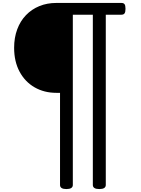

<svg xmlns="http://www.w3.org/2000/svg" viewBox="-20 -895 961 1305"><path d="M431 390Q388 390 388 362V-264H363Q280 -264 215 -301.5Q150 -339 113 -408Q76 -477 76 -570Q76 -639 97 -695.5Q118 -752 156.5 -792Q195 -832 247.5 -853.5Q300 -875 363 -875H805Q820 -875 826.5 -866.5Q833 -858 833 -835Q833 -813 826.5 -804Q820 -795 805 -795H699V362Q699 390 655 390Q611 390 611 362V-795H475V362Q475 390 431 390Z"/></svg>

Font: Playwrite AT
Style: Regular
Weight: 400
Designer: Veronika Burian, José Scaglione
Foundry: TypeTogether
Version: Version 1.002